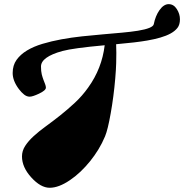

<svg xmlns="http://www.w3.org/2000/svg" viewBox="-20 -866 879 917"><path d="M85 -119.1Q85 -145.5 100.3 -169.2Q115.7 -192.9 141.1 -216.1Q166.5 -239.3 199.5 -263.2Q232.4 -287.1 267.6 -314.9Q302.7 -342.8 337.6 -375.2Q372.6 -407.7 401.4 -448.2Q466.8 -539.1 480 -649.9Q328.6 -636.2 277.8 -622.3Q227.1 -608.4 201.4 -589.8Q175.8 -571.3 175.8 -548.3Q175.8 -525.4 179.4 -511Q183.1 -496.6 187.5 -484.9Q191.9 -473.1 195.6 -463.9Q199.2 -454.6 199.2 -447.3Q199.2 -434.1 166 -418.5Q135.7 -404.3 121.8 -404.3Q107.9 -404.3 95.2 -414.3Q82.5 -424.3 70.3 -440.4Q40.5 -480 40.5 -517.1Q40.5 -554.2 59.1 -580.1Q77.6 -606 109.1 -625Q140.6 -644 183.1 -656.7Q225.6 -669.4 273.4 -678.2Q321.3 -687 371.8 -692.4Q422.4 -697.8 470.7 -701.9Q519 -706.1 562.3 -710Q605.5 -713.9 638.7 -719.2Q710.4 -731 714.4 -750.5Q718.3 -770 725.1 -786.9Q731.9 -803.7 741.2 -816.9Q761.7 -846.2 785.6 -846.2Q809.6 -846.2 824.7 -822.3Q839.4 -799.3 839.4 -773.7Q839.4 -748 827.6 -732.9Q815.9 -717.8 795.2 -706.3Q774.4 -694.8 745.6 -686.5Q716.8 -678.2 683.1 -672.4Q629.9 -663.1 534.7 -654.8Q535.6 -633.3 535.6 -613.5Q535.6 -593.8 534.9 -564.7Q534.2 -535.6 530.5 -492.2Q526.9 -448.7 521.2 -405.8Q515.6 -362.8 508.8 -325.2Q495.1 -247.1 481.7 -214.8Q468.3 -182.6 450.2 -152.8Q432.1 -123 410.4 -96.2Q388.7 -69.3 364.3 -46.1Q339.8 -22.9 314.5 -5.9Q260.7 30.8 217.3 30.8Q174.3 30.8 129.4 -18.6Q85 -67.4 85 -119.1Z"/></svg>

Font: Molle
Style: Regular
Weight: 400
Italic angle: -22°
Designer: Elena Albertoni
Foundry: Elena Albertoni
Version: Version 1.001; ttfautohint (v0.92) -l 12 -r 12 -G 200 -x 10 